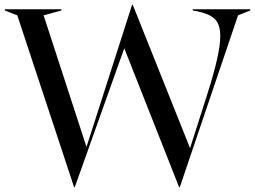

<svg xmlns="http://www.w3.org/2000/svg" viewBox="-31 -750 1047 788"><path d="M40 -687 -11 -707V-712H221V-707L148 -687L324 -147L511 -730H514L749 -142L819 -361Q873 -529 873 -601Q873 -651 850 -672.5Q827 -694 777 -704L760 -707V-712H996V-707L946 -687L707 18H704L479 -552L276 18H273Z"/></svg>

Font: Nyght Serif
Style: Regular
Weight: 400
Designer: Maksym Kobuzan
Version: Version 0.410;July 4, 2025;FontCreator 15.0.0.2958 64-bit